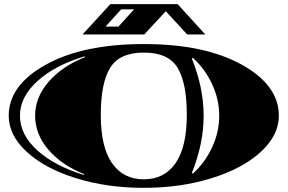

<svg xmlns="http://www.w3.org/2000/svg" viewBox="-20 -882 1385 924"><path d="M1322 -325Q1322 -231 1235 -151Q1148 -71 998.5 -24.5Q849 22 672 22Q495 22 345.5 -24.5Q196 -71 109 -151Q22 -231 22 -325Q22 -472 201 -571Q380 -670 672 -670Q964 -670 1143 -571Q1322 -472 1322 -325ZM879 -329Q879 -483 834.5 -556Q790 -629 672.5 -629Q555 -629 510 -555.5Q465 -482 465 -328.5Q465 -175 519 -97Q573 -19 672 -19Q771 -19 825 -97Q879 -175 879 -329ZM389 -607 388 -611Q246 -569 161 -492.5Q76 -416 76 -325Q76 -234 159.5 -158.5Q243 -83 384 -40L385 -44Q277 -87 213 -161.5Q149 -236 149 -325Q149 -414 214.5 -489Q280 -564 389 -607ZM909 -603 903 -601Q960 -460 960 -325Q960 -190 903 -49L909 -47Q967 -100 1001 -173.5Q1035 -247 1035 -325Q1035 -403 1001 -476.5Q967 -550 909 -603ZM511 -862H835L968 -716H881L778 -828L674 -716H377ZM625 -837H563L488 -754H550Z"/></svg>

Font: Diplomata SC
Style: Regular
Weight: 400
Width: 7
Designer: Eduardo Rodriguez Tunni
Foundry: Eduardo Rodriguez Tunni
Version: Version 1.001